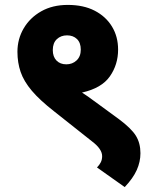

<svg xmlns="http://www.w3.org/2000/svg" viewBox="-20 -652 617 782"><path d="M51 -441Q51 -493 76.5 -536.5Q102 -580 148 -606Q194 -632 256 -632Q320 -632 365.5 -608.5Q411 -585 436 -544Q461 -503 461 -450Q461 -389 427.5 -341Q394 -293 314 -275Q326 -267 338 -259Q350 -251 360 -243L464 -167Q515 -129 533.5 -99Q552 -69 552 -28Q552 7 537 40.5Q522 74 488 110L375 30Q385 20 390.5 9Q396 -2 396 -16Q396 -45 355 -76L201 -198Q142 -244 109.5 -282.5Q77 -321 64 -359Q51 -397 51 -441ZM195 -448Q195 -421 210 -405.5Q225 -390 250 -390Q275 -390 292 -406Q309 -422 309 -450Q309 -478 293.5 -493Q278 -508 253 -508Q228 -508 211.5 -492.5Q195 -477 195 -448Z"/></svg>

Font: Noto Sans ExtraBold
Style: Italic
Weight: 800
Italic angle: -12°
Designer: Monotype Design Team
Foundry: Monotype Imaging Inc.
Version: Version 2.013; ttfautohint (v1.8.4.7-5d5b)